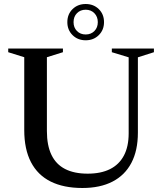

<svg xmlns="http://www.w3.org/2000/svg" viewBox="-20 -927 810 958"><path d="M622 -262V-641L538 -666.5V-685H748V-666.5L668 -641V-265Q668 -176 635.5 -114.2Q603 -52.5 541.2 -20.8Q479.5 11 391 11Q297.5 11 232.8 -21.2Q168 -53.5 134.5 -118Q101 -182.5 101 -278V-641.5L21 -666.5V-685H294V-666.5L214 -641.5V-273Q214 -201.5 236.8 -154.2Q259.5 -107 304.8 -83.8Q350 -60.5 417.5 -60.5Q483.5 -60.5 529 -83.2Q574.5 -106 598.2 -150.8Q622 -195.5 622 -262ZM407.5 -907Q447 -907 473 -881.5Q499 -856 499 -816.5Q499 -777.5 473 -751.8Q447 -726 407.5 -726Q368 -726 342 -751.8Q316 -777.5 316 -816.5Q316 -856 342 -881.5Q368 -907 407.5 -907ZM407.5 -755Q434 -755 451 -772.2Q468 -789.5 468 -816.5Q468 -843.5 451 -861Q434 -878.5 407.5 -878.5Q381 -878.5 364 -861.2Q347 -844 347 -816.5Q347 -789.5 364 -772.2Q381 -755 407.5 -755Z"/></svg>

Font: Newsreader 36pt Medium
Style: Regular
Weight: 500
Designer: Hugues Gentile
Foundry: Production Type
Version: Version 1.003